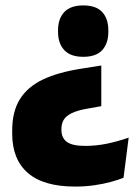

<svg xmlns="http://www.w3.org/2000/svg" viewBox="-20 -527 507 708"><path d="M278 -273.5 353.5 -285.5V-135.5L303 -126.5Q265 -120 244 -109.5Q223 -99 214.8 -84.8Q206.5 -70.5 206.5 -52V-48Q206.5 -18.5 226.5 -3.8Q246.5 11 294.5 11Q334.5 11 374.5 2.8Q414.5 -5.5 454.5 -19.5L435.5 128.5Q416 136.5 388.2 144Q360.5 151.5 327.2 156.2Q294 161 257 161Q141 161 83 111Q25 61 25 -34V-46Q25 -116 53.5 -161.5Q82 -207 138.2 -233.8Q194.5 -260.5 278 -273.5ZM287 -507Q334.5 -507 357 -482.5Q379.5 -458 379.5 -415V-409.5Q379.5 -367 357 -342.2Q334.5 -317.5 287 -317.5Q240 -317.5 217 -342.2Q194 -367 194 -409.5V-415Q194 -458 217 -482.5Q240 -507 287 -507Z"/></svg>

Font: Anek Kannada Medium ExtraBold
Style: Regular
Weight: 800
Version: Version 1.003